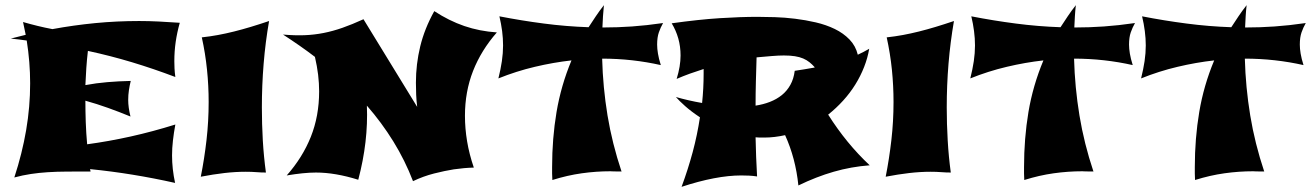

<svg xmlns="http://www.w3.org/2000/svg" viewBox="-20 -663 5062 740"><path d="M329.1 -2Q278.8 -2 238.8 -1.7Q198.7 -1.5 164.3 0.7Q129.9 2.9 98.9 7.6Q67.9 12.2 35.2 21Q65.4 -71.3 80.8 -161.4Q96.2 -251.5 96.2 -341.8Q96.2 -423.3 83 -506.8Q52.7 -511.2 22.9 -514.2H21L79.1 -528.8L68.8 -578.1Q97.7 -569.8 125.5 -563Q153.3 -556.2 182.1 -550.8Q264.2 -565.9 347.4 -574Q430.7 -582 516.1 -582Q553.7 -582 591.6 -580.1Q629.4 -578.1 672.9 -575.2Q662.6 -538.6 657.2 -502Q651.9 -465.3 651.9 -426.8Q651.9 -415 652.6 -399.7Q653.3 -384.3 655.8 -366.2Q572.3 -397.9 488.8 -423.1Q405.3 -448.2 318.8 -466.8Q314.9 -433.6 312.7 -400.9Q310.5 -368.2 309.1 -335Q350.6 -342.8 393.8 -346.4Q437 -350.1 483.9 -351.1Q479.5 -333 476.8 -314.9Q474.1 -296.9 474.1 -277.8Q474.1 -249.5 482.9 -213.9Q439 -231.9 396 -247.3Q353 -262.7 309.1 -274.9Q309.1 -235.4 310.5 -192.6Q312 -149.9 315.9 -106.9Q399.4 -118.2 483.9 -137Q568.4 -155.8 655.8 -183.1Q649.9 -151.4 646.5 -121.3Q643.1 -91.3 643.1 -64Q643.1 -12.2 654.8 42Q571.8 23.4 491 10.3Q410.2 -2.9 327.1 -11.2Z M1017.1 -582Q1002.9 -500.5 996.1 -417.2Q989.3 -334 989.3 -249Q989.3 -185.1 992.9 -122.1Q996.6 -59.1 1004.9 2Q986.8 2 968.3 0.5Q949.7 -1 927.2 -1Q887.2 -1 844.7 3.9Q802.2 8.8 753.9 18.1Q767.6 -50.8 775.9 -123Q784.2 -195.3 784.2 -270Q784.2 -332.5 777.8 -394.8Q771.5 -457 757.8 -519Q790 -522.5 820.3 -528.1Q850.6 -533.7 881.8 -541.5Q913.1 -549.3 946.3 -559.3Q979.5 -569.3 1017.1 -582Z M1895 -538.1Q1834.5 -469.2 1803.2 -389.4Q1772 -309.6 1772 -216.8Q1772 -168 1780.3 -118.2Q1788.6 -68.4 1806.2 -17.1Q1769 -16.1 1729 -10.3Q1694.8 -4.9 1653.3 5.6Q1611.8 16.1 1571.8 35.2Q1541 -44.9 1496.1 -117.7Q1451.2 -190.4 1394 -255.9Q1399.9 -117.7 1360.8 29.8Q1272 2 1197.8 2Q1173.8 2 1145.5 4.9Q1117.2 7.8 1085 13.2Q1146 -55.7 1178 -135.7Q1210 -215.8 1210 -311Q1210 -341.8 1206.1 -374.8Q1202.1 -407.7 1193.8 -443.8Q1163.6 -466.8 1133.1 -488Q1102.5 -509.3 1070.8 -529.8Q1115.7 -525.9 1153.6 -527.3Q1191.4 -528.8 1227.3 -535.9Q1263.2 -543 1300 -555.9Q1336.9 -568.8 1380.9 -588.9L1587.9 -251Q1585 -274.4 1584 -297.9Q1583 -321.3 1583 -344.2Q1583 -415.5 1599.6 -484.1Q1616.2 -552.7 1653.8 -620.1Q1710.4 -583 1769.5 -562.7Q1828.6 -542.5 1895 -538.1Z M2375.5 -2Q2363.8 -2 2356.2 -2.2Q2348.6 -2.4 2344 -2.4Q2339.4 -2.4 2336.9 -2.7Q2334.5 -2.9 2332.5 -2.9Q2277.8 -2.9 2222.2 4.9Q2166.5 12.7 2108.9 30.8Q2107.9 19.5 2107.9 5.9Q2107.9 -7.8 2107.9 -19Q2107.9 -129.4 2125 -231.2Q2142.1 -333 2182.6 -430.2Q2112.8 -422.4 2041.5 -405.5Q1970.2 -388.7 1900.9 -360.8Q1909.7 -396 1914.3 -427.2Q1918.9 -458.5 1918.9 -487.8Q1918.9 -515.1 1915.3 -543.2Q1911.6 -571.3 1904.8 -600.1Q1989.7 -583.5 2075.9 -572.3Q2162.1 -561 2248.5 -558.1Q2262.2 -579.1 2276.6 -600.6Q2291 -622.1 2307.6 -643.1Q2305.2 -621.1 2304 -600.1Q2302.7 -579.1 2301.8 -557.1H2304.7Q2359.9 -557.1 2415.8 -561Q2471.7 -564.9 2535.6 -574.2Q2525.9 -557.1 2519.3 -538.1Q2512.7 -519 2512.7 -491.2Q2512.7 -475.6 2515.9 -456.3Q2519 -437 2526.9 -412.1Q2473.1 -424.3 2416 -430.7Q2358.9 -437 2300.8 -437Q2303.7 -326.2 2321.5 -218Q2339.4 -109.9 2375.5 -2Z M3332 -25.9Q3260.7 -20.5 3193.6 -1.2Q3126.5 18.1 3057.1 51.8Q3046.4 -53.2 3005.9 -142.1Q2986.3 -137.7 2966.3 -135.3Q2946.3 -132.8 2924.8 -132.8Q2916.5 -132.8 2908.4 -132.8Q2900.4 -132.8 2892.1 -133.8Q2893.6 -58.1 2897.9 17.1Q2882.3 14.6 2866.7 13.9Q2851.1 13.2 2836.9 13.2Q2788.6 13.2 2731 24.2Q2673.3 35.2 2606.9 57.1Q2631.8 -10.3 2649.7 -76.7Q2667.5 -143.1 2677.7 -210.9Q2644.5 -232.9 2620.8 -253.9Q2597.2 -274.9 2585 -289.1Q2608.9 -282.2 2634.5 -276.4Q2660.2 -270.5 2686 -266.1Q2691.9 -321.8 2691.9 -378.9V-397Q2665.5 -388.7 2639.6 -379.4Q2613.8 -370.1 2587.9 -358.9Q2603 -407.7 2603 -449.2Q2603 -483.9 2594.2 -514.9Q2585.4 -545.9 2568.8 -573.2Q2673.8 -587.9 2754.6 -593Q2835.4 -598.1 2898.9 -598.1Q2928.2 -598.1 2966.3 -596.9Q3004.4 -595.7 3044.4 -590.8Q3084.5 -585.9 3124.3 -576.7Q3164.1 -567.4 3197.3 -551.3Q3230.5 -535.2 3254.2 -510.7Q3277.8 -486.3 3286.1 -452.1Q3297.4 -457.5 3308.1 -462.9Q3318.8 -468.3 3330.1 -475.1Q3324.2 -439.9 3310.5 -405Q3296.9 -370.1 3276.6 -337.4Q3256.3 -304.7 3229.7 -275.4Q3203.1 -246.1 3171.9 -221.2Q3242.2 -109.9 3332 -25.9ZM3001 -449.2Q2981.4 -449.2 2954.6 -447Q2927.7 -444.8 2896 -441.9Q2894.5 -395 2893.3 -348.4Q2892.1 -301.8 2892.1 -255.9Q2921.4 -260.3 2947.3 -270.3Q2973.1 -280.3 2993.2 -296.4Q3013.2 -312.5 3026.1 -335.7Q3039.1 -358.9 3043 -390.1Q3061.5 -393.1 3080.8 -396Q3100.1 -398.9 3120.1 -402.8Q3119.1 -402.8 3119.1 -403.3V-403.8H3120.1Q3110.4 -414.6 3099.9 -423.1Q3089.4 -431.6 3075.7 -437.5Q3062 -443.4 3043.9 -446.3Q3025.9 -449.2 3001 -449.2Z M3656.7 -582Q3642.6 -500.5 3635.7 -417.2Q3628.9 -334 3628.9 -249Q3628.9 -185.1 3632.6 -122.1Q3636.2 -59.1 3644.5 2Q3626.5 2 3607.9 0.5Q3589.4 -1 3566.9 -1Q3526.9 -1 3484.4 3.9Q3441.9 8.8 3393.6 18.1Q3407.2 -50.8 3415.5 -123Q3423.8 -195.3 3423.8 -270Q3423.8 -332.5 3417.5 -394.8Q3411.1 -457 3397.5 -519Q3429.7 -522.5 3460 -528.1Q3490.2 -533.7 3521.5 -541.5Q3552.7 -549.3 3585.9 -559.3Q3619.1 -569.3 3656.7 -582Z M4194.3 -2Q4182.6 -2 4175 -2.2Q4167.5 -2.4 4162.8 -2.4Q4158.2 -2.4 4155.8 -2.7Q4153.3 -2.9 4151.4 -2.9Q4096.7 -2.9 4041 4.9Q3985.4 12.7 3927.7 30.8Q3926.8 19.5 3926.8 5.9Q3926.8 -7.8 3926.8 -19Q3926.8 -129.4 3943.8 -231.2Q3960.9 -333 4001.5 -430.2Q3931.6 -422.4 3860.4 -405.5Q3789.1 -388.7 3719.7 -360.8Q3728.5 -396 3733.2 -427.2Q3737.8 -458.5 3737.8 -487.8Q3737.8 -515.1 3734.1 -543.2Q3730.5 -571.3 3723.6 -600.1Q3808.6 -583.5 3894.8 -572.3Q3981 -561 4067.4 -558.1Q4081.1 -579.1 4095.5 -600.6Q4109.9 -622.1 4126.5 -643.1Q4124 -621.1 4122.8 -600.1Q4121.6 -579.1 4120.6 -557.1H4123.5Q4178.7 -557.1 4234.6 -561Q4290.5 -564.9 4354.5 -574.2Q4344.7 -557.1 4338.1 -538.1Q4331.5 -519 4331.5 -491.2Q4331.5 -475.6 4334.7 -456.3Q4337.9 -437 4345.7 -412.1Q4292 -424.3 4234.9 -430.7Q4177.7 -437 4119.6 -437Q4122.6 -326.2 4140.4 -218Q4158.2 -109.9 4194.3 -2Z M4852.5 -2Q4840.8 -2 4833.3 -2.2Q4825.7 -2.4 4821 -2.4Q4816.4 -2.4 4814 -2.7Q4811.5 -2.9 4809.6 -2.9Q4754.9 -2.9 4699.2 4.9Q4643.6 12.7 4585.9 30.8Q4585 19.5 4585 5.9Q4585 -7.8 4585 -19Q4585 -129.4 4602.1 -231.2Q4619.1 -333 4659.7 -430.2Q4589.8 -422.4 4518.6 -405.5Q4447.3 -388.7 4377.9 -360.8Q4386.7 -396 4391.4 -427.2Q4396 -458.5 4396 -487.8Q4396 -515.1 4392.3 -543.2Q4388.7 -571.3 4381.8 -600.1Q4466.8 -583.5 4553 -572.3Q4639.2 -561 4725.6 -558.1Q4739.3 -579.1 4753.7 -600.6Q4768.1 -622.1 4784.7 -643.1Q4782.2 -621.1 4781 -600.1Q4779.8 -579.1 4778.8 -557.1H4781.7Q4836.9 -557.1 4892.8 -561Q4948.7 -564.9 5012.7 -574.2Q5002.9 -557.1 4996.3 -538.1Q4989.7 -519 4989.7 -491.2Q4989.7 -475.6 4992.9 -456.3Q4996.1 -437 5003.9 -412.1Q4950.2 -424.3 4893.1 -430.7Q4835.9 -437 4777.8 -437Q4780.8 -326.2 4798.6 -218Q4816.4 -109.9 4852.5 -2Z"/></svg>

Font: Shojumaru
Style: Regular
Weight: 400
Version: Version 1.001